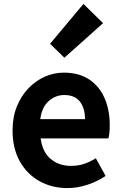

<svg xmlns="http://www.w3.org/2000/svg" viewBox="-20 -944 621 978"><path d="M323 14Q245 14 181.5 -21Q118 -56 81 -122Q44 -188 44 -280Q44 -348 66 -402Q88 -456 125 -494.5Q162 -533 208.5 -553.5Q255 -574 305 -574Q382 -574 434 -539.5Q486 -505 512.5 -444.5Q539 -384 539 -307Q539 -262 532 -239H187Q196 -170 238 -134.5Q280 -99 342 -99Q377 -99 407.5 -109Q438 -119 468 -138L518 -48Q477 -20 426 -3Q375 14 323 14ZM185 -337H413Q413 -393 387 -426.5Q361 -460 307 -460Q263 -460 228 -429Q193 -398 185 -337ZM308 -650 235 -721 405 -924 505 -826Z"/></svg>

Font: Chiron Sans HK TT
Style: Bold
Weight: 700
Designer: Ryoko NISHIZUKA 西塚涼子 (kana, bopomofo & ideographs); Paul D. Hunt (Latin, Greek & Cyrillic); Sandoll Communications 산돌커뮤니
Foundry: Adobe
Version: Version 2.022;hotconv 1.0.109;makeotfexe 2.5.65596